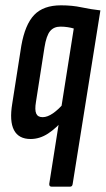

<svg xmlns="http://www.w3.org/2000/svg" viewBox="-20 -516 397 721"><path d="M174 185Q164 185 165 174L257 -409Q247 -412 234 -414Q221 -416 207 -416Q182 -416 168 -399Q154 -382 147 -338L115 -133Q110 -103 116 -89.5Q122 -76 140 -76Q158 -76 179 -90.5Q200 -105 222 -131L223 -72Q192 -35 160.5 -14.5Q129 6 95 6Q50 6 32.5 -27.5Q15 -61 26 -127L60 -344Q74 -424 108.5 -460Q143 -496 209 -496Q251 -496 286 -488.5Q321 -481 357 -477L253 174Q252 185 243 185Z"/></svg>

Font: Sofia Sans Extra Condensed SemiBold
Style: Italic
Weight: 600
Italic angle: -9°
Designer: Botio Nikoltchev, Ani Petrova
Foundry: lettersoup
Version: Version 4.101